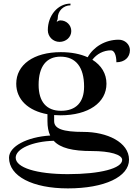

<svg xmlns="http://www.w3.org/2000/svg" viewBox="-20 -794 759 1064"><path d="M245 -626.9C245 -590.8 273.9 -561.9 310 -561.9C346.1 -561.9 375 -588.3 375 -621.9C375 -655.5 347.7 -681 315 -681C308 -681 300 -677.9 297 -673.9L294 -675.9C297 -679.9 300 -686 300 -693.9C300 -732.6 331 -764.4 370.5 -764.4V-774C301.6 -774 245 -709.3 245 -626.9ZM30 80C30 182 159.7 250 356 250C559.4 250 695 186 695 90.9C695 -6.4 572 -63 443 -63C327.6 -63 280 -80.5 280 -123V-156.3C291.3 -155.4 303 -155 315 -155C470 -155 570 -225 570 -330C570 -386.1 541.6 -432.1 491.8 -462.9C515.9 -494.6 553.2 -515 595 -515C613 -515 625 -488.6 625 -449C670 -449 700 -475.8 700 -516C700 -548 672.1 -574 638 -574C563.3 -574 498.4 -534.5 465.8 -476.7C425.6 -494.9 375.2 -505 317 -505C166.2 -505 70 -435 70 -330C70 -243.1 135.7 -180.1 243 -161V-123C243 -91.3 247.8 -64.8 258.1 -43C129.5 -35.1 30 17.3 30 80ZM67 80C67 30.1 160.6 -10.7 277.6 -13.8C314.3 26.4 382 43 488.5 43C589.4 43 657 62.6 657 92C657 139.2 535.8 171 356 171C181.2 171 67 134.6 67 80ZM194 -324C194 -425.4 236.8 -480 315.2 -480C400.2 -480 446 -421.9 446 -314C446 -226.9 401.2 -180 318 -180C237.4 -180 194 -230.4 194 -324Z"/></svg>

Font: Prida01
Style: Black
Weight: 900
Designer: gluk
Foundry: gluk
Version: Version 00.072